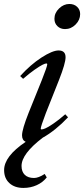

<svg xmlns="http://www.w3.org/2000/svg" viewBox="-58 -695 417 952"><path d="M264.6 -550.8Q241.7 -550.8 226.8 -565.2Q211.9 -579.6 211.9 -601.6Q211.9 -630.9 234.9 -653.1Q257.8 -675.3 286.1 -675.3Q309.6 -675.3 324.5 -661.1Q339.4 -647 339.4 -625Q339.4 -596.2 316.9 -573.5Q294.4 -550.8 264.6 -550.8ZM58.1 236.8Q14.6 236.8 -11.5 212.9Q-37.6 189 -37.6 148.4Q-37.6 80.1 69.3 8.3Q51.3 0 51.3 -23.9Q51.3 -53.2 84 -135.7L149.4 -297.9Q176.3 -365.7 176.3 -376.5Q176.3 -380.4 171.9 -380.4Q166 -380.4 152.6 -373.8Q139.2 -367.2 113 -348.9Q86.9 -330.6 56.6 -304.2L42 -317.9Q93.3 -374.5 147.7 -409.7Q202.1 -444.8 232.4 -444.8Q267.1 -444.8 267.1 -411.1Q267.1 -381.3 234.9 -299.3L169.4 -134.3Q144 -67.4 144 -57.1Q144 -53.2 147.9 -53.2Q154.3 -53.2 167.2 -58.6Q180.2 -64 207 -82.3Q233.9 -100.6 265.6 -128.4L279.3 -113.3Q216.8 -47.4 153.8 -12.2Q48.8 67.9 48.8 127.9Q48.8 156.2 64.9 171.9Q81.1 187.5 110.8 187.5Q132.8 187.5 163.6 167.5L173.8 184.6Q154.3 209.5 124 223.1Q93.8 236.8 58.1 236.8Z"/></svg>

Font: Elstob Medium
Style: Italic
Weight: 500
Italic angle: -20°
Designer: Peter S. Baker
Version: Version 1.015